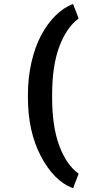

<svg xmlns="http://www.w3.org/2000/svg" viewBox="-20 -723 486 937"><path d="M116.2 -248V-260.3Q116.2 -343.8 133.5 -419.2Q150.9 -494.6 180.9 -550.8Q210.9 -606.9 250.2 -646.2Q289.6 -685.5 334 -702.6H336.9L363.8 -632.8Q304.2 -588.9 269.3 -495.1Q234.4 -401.4 234.4 -261.2V-247.1Q234.4 -106 269 -12.5Q303.7 81.1 363.8 125L336.9 194.8H334Q241.7 158.7 179 38.3Q116.2 -82 116.2 -248Z"/></svg>

Font: Yantramanav Black
Style: Regular
Weight: 900
Version: Version 1.001;PS 1.0;hotconv 1.0.72;makeotf.lib2.5.5900; ttf